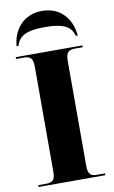

<svg xmlns="http://www.w3.org/2000/svg" viewBox="-101 -988 618 1040"><g transform="rotate(-10 207.5 -468.0)"><path d="M39 -771H49C63 -819 97 -847 208 -847C318 -847 352 -819 365 -771H375C368 -864 308 -936 208 -936C107 -936 46 -864 39 -771ZM24 0H391V-10H347C315 -10 298 -20 298 -66V-645C298 -693 315 -704 347 -704H391V-714H24V-704H67C100 -704 117 -693 117 -646V-65C117 -20 100 -10 67 -10H24Z"/></g></svg>

Font: Noto Serif Display ExtraBold
Style: Regular
Weight: 800
Designer: Monotype Design Team
Foundry: Monotype Imaging Inc.
Version: Version 2.009